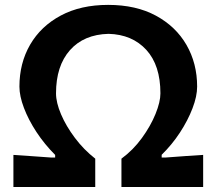

<svg xmlns="http://www.w3.org/2000/svg" viewBox="-20 -746 864 766"><path d="M33.5 0V-128Q65 -126 103.8 -123.2Q142.5 -120.5 184 -117.5H200V-128Q157.5 -170.5 125.5 -219.2Q93.5 -268 75.5 -315.5Q57.5 -363 57.5 -400.5Q57.5 -494 100.2 -567.8Q143 -641.5 222.5 -684Q302 -726.5 411.5 -726.5Q522.5 -726.5 602 -683.5Q681.5 -640.5 724 -566.8Q766.5 -493 766.5 -400.5Q766.5 -362 748 -313.8Q729.5 -265.5 697.8 -217Q666 -168.5 625 -128.5V-117.5H640.5Q684.5 -121 721.8 -123.5Q759 -126 790.5 -128V0H464.5V-113Q511 -147 546 -195.2Q581 -243.5 600.5 -291.5Q620 -339.5 620 -373.5Q620 -485.5 563.8 -547Q507.5 -608.5 413 -611Q314.5 -608.5 259 -545.8Q203.5 -483 203.5 -373.5Q203.5 -337 223.5 -290Q243.5 -243 278.8 -196Q314 -149 360 -113V0Z"/></svg>

Font: Commissioner Loud SemiBold
Style: Regular
Weight: 600
Designer: Kostas Bartsokas
Foundry: Kostas Bartsokas
Version: Version 1.000; ttfautohint (v1.8.3)